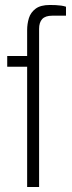

<svg xmlns="http://www.w3.org/2000/svg" viewBox="-20 -751 289 771"><path d="M89 0V-483H9V-526H89V-630Q89 -655 96 -678Q103 -701 123 -716Q143 -731 180 -731Q192 -731 203.5 -730.5Q215 -730 225.5 -728.5Q236 -727 245 -724V-688H190Q162 -688 149.5 -674.5Q137 -661 137 -635V0Z"/></svg>

Font: Archivo Thin
Style: Regular
Weight: 250
Designer: Hector Gatti
Foundry: Omnibus-Type
Version: Version 2.001